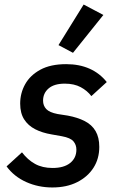

<svg xmlns="http://www.w3.org/2000/svg" viewBox="-20 -815 522 847"><path d="M211 12Q149 12 95.5 -12Q42 -36 9 -81L77 -143Q102 -110 134.5 -92Q167 -74 212 -74Q262 -74 289.5 -96Q317 -118 317 -155Q317 -176 304 -191.5Q291 -207 253 -214L208 -222Q166 -229 135 -245Q104 -261 86.5 -288.5Q69 -316 69 -358Q69 -404 91 -443.5Q113 -483 158 -507.5Q203 -532 272 -532Q330 -532 375 -512Q420 -492 451 -453L383 -391Q365 -415 336 -430.5Q307 -446 266 -446Q219 -446 194.5 -425Q170 -404 170 -371Q170 -349 184 -334Q198 -319 234 -312L279 -305Q322 -297 353.5 -281Q385 -265 401.5 -237Q418 -209 418 -167Q418 -115 392.5 -75Q367 -35 320.5 -11.5Q274 12 211 12ZM436 -749 302 -582 238 -616 349 -795Z"/></svg>

Font: IBM Plex Sans Medium
Style: Italic
Weight: 500
Italic angle: -11.31°
Designer: Mike Abbink, Paul van der Laan, Pieter van Rosmalen
Foundry: Bold Monday
Version: Version 3.201